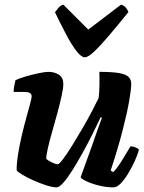

<svg xmlns="http://www.w3.org/2000/svg" viewBox="-20 -811 622 831"><path d="M225 0Q208 0 180 -9Q152 -18 123 -31Q94 -44 74 -56.5Q54 -69 52 -75Q52 -106 58.5 -145.5Q65 -185 74.5 -225.5Q84 -266 94 -302Q104 -338 110.5 -362.5Q117 -387 117 -393Q117 -405 108.5 -409Q100 -413 86 -413H39Q39 -427 42 -441.5Q45 -456 47 -464Q61 -471 89.5 -479.5Q118 -488 146.5 -494Q175 -500 189 -500Q216 -500 235 -487.5Q254 -475 254 -448Q254 -429 246.5 -395Q239 -361 228 -320.5Q217 -280 205.5 -240Q194 -200 187 -169Q180 -138 180 -124Q189 -115 205.5 -107.5Q222 -100 230 -100Q236 -100 253 -122.5Q270 -145 292 -180.5Q314 -216 337 -255.5Q360 -295 378.5 -330.5Q397 -366 407 -387Q410 -412 410.5 -444Q411 -476 410 -500Q467 -500 496.5 -494.5Q526 -489 537 -477.5Q548 -466 548 -448Q548 -425 539 -373.5Q530 -322 510.5 -246Q491 -170 459 -73L470 -66Q481 -76 494.5 -96Q508 -116 521.5 -139Q535 -162 545 -178Q554 -178 566.5 -173Q579 -168 581 -163Q576 -142 563.5 -114.5Q551 -87 535 -60.5Q519 -34 502.5 -17Q486 0 471 0Q440 0 408 -8Q376 -16 354 -26.5Q332 -37 329 -44L377 -177Q390 -215 402 -248.5Q414 -282 421 -301L416 -304Q400 -270 379.5 -229Q359 -188 336.5 -147.5Q314 -107 293 -73.5Q272 -40 254 -20Q236 0 225 0ZM347 -563Q332 -563 311 -590Q290 -617 266.5 -661.5Q243 -706 218 -758Q226 -769 233.5 -778Q241 -787 254 -791L362 -683L504 -791Q517 -787 525 -777.5Q533 -768 536 -759Q494 -707 456 -662Q418 -617 390 -590Q362 -563 347 -563Z"/></svg>

Font: Texturina 12pt Black
Style: Italic
Weight: 900
Italic angle: -11°
Designer: Guillermo Torres Carreño
Foundry: Omnibus-Type
Version: Version 1.002